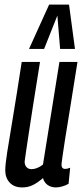

<svg xmlns="http://www.w3.org/2000/svg" viewBox="-20 -810 359 840"><path d="M77 10Q42 10 22.5 -11Q3 -32 3 -65Q3 -90 11.5 -144Q20 -198 36 -293.5Q52 -389 75 -539H155Q136 -422 124.5 -347.5Q113 -273 106 -227.5Q99 -182 95 -154.5Q91 -127 88 -105Q87 -90 95 -80Q103 -70 118 -70Q142 -70 168 -90L240 -539H319Q299 -411 285.5 -329Q272 -247 264.5 -199.5Q257 -152 254 -129.5Q251 -107 250 -99.5Q249 -92 249 -90Q249 -71 265 -71Q274 -71 287 -76L280 -6Q269 1 253 5.5Q237 10 225 10Q203 10 188 -1Q173 -12 168 -31Q144 -10 123 0Q102 10 77 10ZM107 -596 195 -790H282L308 -596H243L231 -742L173 -596Z"/></svg>

Font: Georama Extra Condensed Medium
Style: Italic
Weight: 500
Width: 2
Italic angle: -9°
Designer: Jean-Baptiste Levee
Foundry: Production Type
Version: Version 1.000